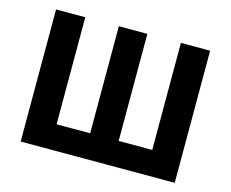

<svg xmlns="http://www.w3.org/2000/svg" viewBox="-93 -784 1101 915"><g transform="rotate(15 457.0 -326.0)"><path d="M76.9 0V-651.8H221V-123.6H386.6V-651.8H527.3V-123.6H692.9V-651.8H837V0Z"/></g></svg>

Font: Source Sans Variable
Style: Regular
Weight: 200
Designer: Paul D. Hunt
Foundry: Adobe Systems Incorporated
Version: Version 3.006;hotconv 1.0.111;makeotfexe 2.5.65597